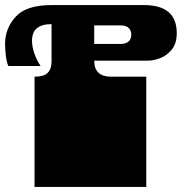

<svg xmlns="http://www.w3.org/2000/svg" viewBox="-20 -736 726 756"><path d="M116 -171V-172Q116 -185 116 -191Q116 -197 116 -209V-260Q116 -269 116 -273.5Q116 -278 116 -282.5Q116 -287 116 -296V-297Q116 -310 116 -316Q116 -322 116 -334V-434Q152 -434 167.5 -449Q183 -464 183 -495V-641Q106 -641 106 -576Q106 -552 115.5 -525Q125 -498 140 -476H13Q7 -488 3.5 -513Q0 -538 0 -563Q0 -624 41.5 -670Q83 -716 183 -716H547Q676 -716 676 -605Q676 -565 656.5 -541Q637 -517 610.5 -507Q584 -497 561 -497H351Q351 -434 418 -434H556V0H116V-135Q116 -144 116 -148.5Q116 -153 116 -157.5Q116 -162 116 -171ZM497 -600Q497 -616 486.5 -626Q476 -636 456 -636H351V-563H455Q475 -563 486 -572.5Q497 -582 497 -600Z"/></svg>

Font: Danfo
Style: Regular
Weight: 400
Version: Version 1.000;Glyphs 3.2 (3236)